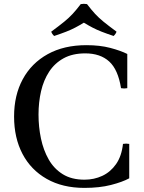

<svg xmlns="http://www.w3.org/2000/svg" viewBox="-20 -946 736 982"><path d="M609 -210Q625 -213 641 -210V-34Q606 -15 547.5 0Q489 15 412 15Q300 15 219 -31Q138 -77 95 -159Q52 -241 52 -350Q52 -459 96.5 -541Q141 -623 224 -669Q307 -715 422 -715Q491 -715 544 -701Q597 -687 631 -670V-495Q615 -492 599 -495Q584 -590 538.5 -631.5Q493 -673 416 -673Q351 -673 305.5 -648Q260 -623 231.5 -579.5Q203 -536 190 -479.5Q177 -423 177 -360Q177 -297 189.5 -237.5Q202 -178 229 -130.5Q256 -83 301 -55Q346 -27 412 -27Q461 -27 503 -46.5Q545 -66 573.5 -106.5Q602 -147 609 -210ZM561 -762Q525 -774 499.5 -784Q474 -794 453 -805Q432 -816 409 -830Q386 -816 365 -805Q344 -794 318.5 -784Q293 -774 257 -762Q246 -772 242 -784Q284 -815 308.5 -835Q333 -855 351.5 -875Q370 -895 393 -925Q409 -928 425 -925Q448 -895 466.5 -875Q485 -855 509.5 -835Q534 -815 576 -784Q572 -772 561 -762Z"/></svg>

Font: Poltawski Nowy
Style: Regular
Weight: 400
Designer: Adam Pótawski, Mateusz Machalski, Borys Kosmynka, Ania Wieluska
Foundry: Capitalics.wtf
Version: Version 1.001;gftools[0.9.25]